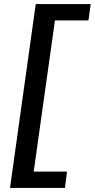

<svg xmlns="http://www.w3.org/2000/svg" viewBox="-20 -820 464 940"><path d="M424 -800 413 -720H249L145 20H308L298 100H29L155 -800Z"/></svg>

Font: Pathway Extreme 8pt Thin 12pt Medium
Style: Italic
Weight: 500
Italic angle: -8°
Version: Version 1.001;gftools[0.9.26]